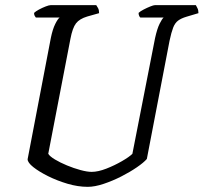

<svg xmlns="http://www.w3.org/2000/svg" viewBox="-20 -724 789 744"><path d="M320 0Q282 0 241.5 -12Q201 -24 166 -41.5Q131 -59 109 -76.5Q87 -94 87 -107L177 -577Q184 -611 194 -631Q204 -651 211 -656H119Q117 -658 114.5 -662.5Q112 -667 112 -674Q118 -680 131 -687Q144 -694 157 -699Q170 -704 176 -704H353Q356 -700 360 -692.5Q364 -685 364 -673L318 -660Q288 -651 274.5 -633.5Q261 -616 253 -574L167 -128Q173 -118 193 -106Q213 -94 239.5 -83Q266 -72 292 -65Q318 -58 335 -58Q360 -58 392 -70.5Q424 -83 452.5 -99.5Q481 -116 493 -128L581 -577Q589 -613 598.5 -632Q608 -651 614 -656H524Q522 -657 519.5 -662Q517 -667 517 -674Q523 -680 536.5 -687Q550 -694 562.5 -699Q575 -704 580 -704H739Q741 -700 745 -692.5Q749 -685 749 -673L702 -659Q682 -653 670 -644Q658 -635 651 -617Q644 -599 637 -566L549 -108Q537 -94 510 -75.5Q483 -57 449.5 -40Q416 -23 381.5 -11.5Q347 0 320 0Z"/></svg>

Font: Texturina Light
Style: Italic
Weight: 300
Italic angle: -11°
Designer: Guillermo Torres Carreño
Foundry: Omnibus-Type
Version: Version 1.002; ttfautohint (v1.8.3)